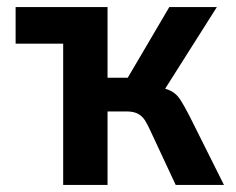

<svg xmlns="http://www.w3.org/2000/svg" viewBox="-20 -521 665 541"><path d="M158 0V-398H24V-501H283V-302H340L457 -501H591L432 -250L421 -277Q448 -272 463 -264Q478 -256 488.5 -239.5Q499 -223 513 -196L611 0H475L405 -150Q397 -168 389 -181Q381 -194 368.5 -200.5Q356 -207 337 -207H283V0Z"/></svg>

Font: Nunito Sans 7pt Condensed
Style: Bold
Weight: 700
Width: 3
Designer: Vernon Adams
Foundry: Vernon Adams
Version: Version 3.101;gftools[0.9.27]